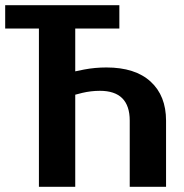

<svg xmlns="http://www.w3.org/2000/svg" viewBox="-20 -720 710 740"><path d="M130 0V-610H0V-700H440V-610H270V-445Q292 -449 304 -452Q346 -460 390 -460Q501 -460 560.5 -405.5Q620 -351 620 -255V0H480V-255Q480 -370 365 -370Q331 -370 297 -362L270 -355V0Z"/></svg>

Font: Scada
Style: Bold
Weight: 700
Designer: Jovanny Lemonad
Foundry: Jovanny Lemonad
Version: Version 4.100;PS 004.100;hotconv 1.0.88;makeotf.lib2.5.64775